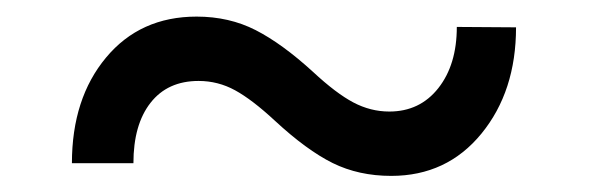

<svg xmlns="http://www.w3.org/2000/svg" viewBox="-20 -413 724 236"><path d="M541.5 -379.9 614.3 -379.4Q614.3 -300.8 571.8 -248.8Q529.3 -196.8 460.9 -196.8Q420.9 -196.8 388.9 -212.6Q356.9 -228.5 317.9 -264.6Q290 -290.5 269 -302Q248 -313.5 224.1 -313.5Q186 -313.5 165 -286.6Q144 -259.8 144 -212.4H68.4Q68.4 -292 110.4 -342.3Q152.3 -392.6 221.7 -392.6Q261.7 -392.6 294.2 -376Q326.7 -359.4 364.7 -324.7Q393.1 -298.3 414.3 -287.1Q435.5 -275.9 458.5 -275.9Q496.1 -275.9 518.8 -304.7Q541.5 -333.5 541.5 -379.9Z"/></svg>

Font: Bert Sans Medium
Style: Regular
Weight: 500
Designer: Christian Robertson, Adam Twardoch, & Cristiano Sobral
Foundry: Google
Version: Version 12.135;January 10, 2020;FontCreator 12.0.0.2547 64-b